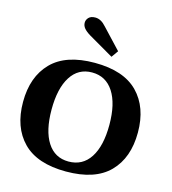

<svg xmlns="http://www.w3.org/2000/svg" viewBox="-140 -1105 1103 1229"><g transform="rotate(15 411.5 -490.5)"><path d="M336 -872Q308 -889 294.5 -905.5Q281 -922 281 -942Q281 -961 295.5 -976Q310 -991 339 -991Q377 -991 411 -952L535 -820L503 -775ZM31 -350Q31 -517 125.5 -613.5Q220 -710 411 -710Q603 -710 697.5 -613.5Q792 -517 792 -350Q792 -182 697.5 -86Q603 10 411 10Q220 10 125.5 -86Q31 -182 31 -350ZM603 -350Q603 -490 552.5 -568Q502 -646 410 -646Q319 -646 269.5 -568Q220 -490 220 -350Q220 -210 269.5 -133Q319 -56 410 -56Q503 -56 553 -133Q603 -210 603 -350Z"/></g></svg>

Font: Taviraj
Style: Bold
Weight: 700
Designer: Katatrad Team
Foundry: CadsonDemak
Version: Version 1.001